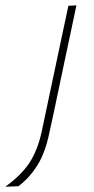

<svg xmlns="http://www.w3.org/2000/svg" viewBox="-102 -516 359 730"><path d="M-82 194Q-19.5 149 11.2 101Q42 53 57 -18L100 -221L110.5 -270.5Q123.5 -332 134.8 -385Q146 -438 158 -494L188.5 -495.5Q176.5 -439 165.5 -386.5Q154 -333.5 141 -271.5Q127.5 -207 117.8 -161Q108 -115 100.5 -79Q92.5 -43 85 -8Q69.5 66 39.5 113.5Q9.5 161 -32 192Z"/></svg>

Font: Heraclito Thin
Style: Italic
Weight: 100
Italic angle: -12°
Designer: Kostas Bartsokas (font) & Cristiano Sobral (main changes)
Foundry: Kostas Bartsokas (font) & Cristiano Sobral (main changes)
Version: Version 1.00;July 8, 2020;FontCreator 13.0.0.2655 64-bit